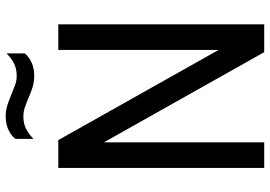

<svg xmlns="http://www.w3.org/2000/svg" viewBox="-160 -810 969 690"><g transform="rotate(-90 325.0 -464.5)"><path d="M67 0V-740H167L491 -164V-740H583V0H483L159 -576V0ZM397.5 -826.5Q375 -826.5 355.2 -833Q335.5 -839.5 317.5 -847.5Q301 -854.5 285 -860Q269 -865.5 252 -865.5Q227 -865.5 208.2 -856.2Q189.5 -847 171.5 -829V-895Q202 -929 252.5 -929Q275 -929 294.8 -922.2Q314.5 -915.5 332.5 -908Q349 -901 365 -895.2Q381 -889.5 398 -889.5Q423 -889.5 441.8 -898.8Q460.5 -908 478.5 -926V-860Q448.5 -826.5 397.5 -826.5Z"/></g></svg>

Font: Encode Sans Condensed Condensed Medium
Style: Regular
Weight: 500
Width: 3
Designer: Multiple Designers
Foundry: Impallari Type
Version: Version 3.000; ttfautohint (v1.8.3) -l 8 -r 50 -G 200 -x 14 